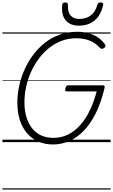

<svg xmlns="http://www.w3.org/2000/svg" viewBox="-20 -1163 925 1571"><path d="M413 19Q346 19 292.5 -5Q239 -29 200.5 -74Q162 -119 142 -181.5Q122 -244 122 -322Q122 -390 136.5 -458.5Q151 -527 180 -592Q209 -657 251 -713.5Q293 -770 347 -812.5Q401 -855 467.5 -879Q534 -903 611 -903Q661 -903 703.5 -891.5Q746 -880 780.5 -857Q815 -834 840 -799Q846 -790 843 -782.5Q840 -775 828 -768Q819 -762 812 -763.5Q805 -765 794 -775Q771 -800 743 -816.5Q715 -833 680.5 -841.5Q646 -850 605 -850Q541 -850 484.5 -829Q428 -808 380.5 -769.5Q333 -731 296 -681Q259 -631 233 -572.5Q207 -514 193.5 -451Q180 -388 180 -326Q180 -258 196.5 -204Q213 -150 243.5 -112Q274 -74 318 -54.5Q362 -35 417 -35Q462 -35 504.5 -49Q547 -63 586 -92.5Q625 -122 659 -167Q693 -212 721.5 -274Q750 -336 771 -415H527Q516 -415 514 -422Q512 -429 515 -440Q519 -454 524 -459.5Q529 -465 540 -465H819Q832 -465 835 -459.5Q838 -454 835 -441Q806 -319 761.5 -232Q717 -145 662 -89.5Q607 -34 544 -7.5Q481 19 413 19ZM626 -953Q555 -953 518 -996Q481 -1039 489 -1123Q490 -1133 496 -1138Q502 -1143 514 -1143Q525 -1143 530.5 -1138Q536 -1133 536 -1123Q533 -1064 557.5 -1036Q582 -1008 630 -1008Q685 -1008 723.5 -1037.5Q762 -1067 776 -1123Q780 -1134 786 -1138.5Q792 -1143 803 -1143Q815 -1143 821 -1137.5Q827 -1132 824 -1122Q811 -1064 783 -1026.5Q755 -989 715 -971Q675 -953 626 -953ZM0 378H885V388H0ZM0 -20H885V0H0ZM0 -505H885V-500H0ZM0 -898H885V-888H0Z"/></svg>

Font: Playwrite DE SAS Guides
Style: Regular
Weight: 400
Designer: Veronika Burian, José Scaglione
Foundry: TypeTogether
Version: Version 1.003